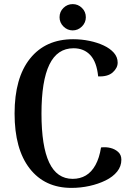

<svg xmlns="http://www.w3.org/2000/svg" viewBox="-20 -901 651 935"><path d="M571 -123Q571 -91 550.5 -65.5Q530 -40 494.5 -22.5Q459 -5 416 4.5Q373 14 328 14Q198 14 124.5 -80.5Q51 -175 51 -348Q51 -522 126.5 -616Q202 -710 336 -710Q377 -710 415.5 -702Q454 -694 485 -679.5Q516 -665 534.5 -644Q553 -623 553 -596Q553 -570 529 -548.5Q505 -527 458 -529Q451 -599 420 -632.5Q389 -666 338 -666Q259 -666 220.5 -586.5Q182 -507 182 -348Q182 -189 219.5 -109.5Q257 -30 334 -30Q370 -30 398 -46.5Q426 -63 445 -97.5Q464 -132 472 -183Q496 -186 518 -180.5Q540 -175 555.5 -161Q571 -147 571 -123ZM334 -753Q308 -753 289 -772Q270 -791 270 -817Q270 -844 289 -862.5Q308 -881 334 -881Q360 -881 379 -862.5Q398 -844 398 -817Q398 -791 379 -772Q360 -753 334 -753Z"/></svg>

Font: Arima SemiBold
Style: Regular
Weight: 600
Designer: Joana Correia and Natanael Gama
Foundry: NDISCOVER
Version: Version 1.101;gftools[0.9.23]